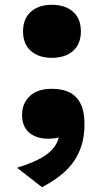

<svg xmlns="http://www.w3.org/2000/svg" viewBox="-20 -568 439 800"><path d="M196 -327Q141 -327 108.5 -356Q76 -385 76 -437Q76 -490 108.5 -519Q141 -548 196 -548Q252 -548 284.5 -519Q317 -490 317 -437Q317 -385 284.5 -356Q252 -327 196 -327ZM155 212 51 131Q109 113 147.5 92.5Q186 72 206.5 44Q227 16 228 -21Q228 -35 231 -39.5Q234 -44 239 -41Q244 -38 250 -31Q256 -24 263 -15Q252 -6 239.5 -0.5Q227 5 212.5 7.5Q198 10 182 10Q132 10 102 -15Q72 -40 72 -89Q72 -138 104.5 -168Q137 -198 196 -198Q239 -198 269 -183.5Q299 -169 315.5 -136.5Q332 -104 332 -51Q332 12 311.5 60.5Q291 109 252 145.5Q213 182 155 212Z"/></svg>

Font: Roboto Serif 20pt ExtraBold
Style: Regular
Weight: 800
Version: Version 1.008